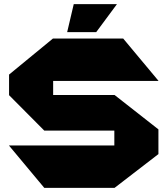

<svg xmlns="http://www.w3.org/2000/svg" viewBox="-20 -912 813 932"><path d="M238 -519V-451H536L749 -284V-164L536 0H195L24 -205V-206H535V-278H195L24 -450V-550L237 -725H578L749 -520V-519ZM306 -756 338 -892H547V-891L447 -756Z"/></svg>

Font: Foldit Thin ExtraBold
Style: Regular
Weight: 800
Version: Version 1.003